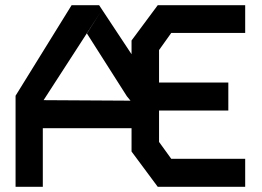

<svg xmlns="http://www.w3.org/2000/svg" viewBox="-20 -720 1010 740"><path d="M40 -351 256 -700H362L487 -511V-564L588 -700H925V-593H640L593 -527V-402H860V-294H593V-173L640 -108H925V0H588L487 -136V-226H145V0H40ZM483 -332 469 -349 315 -591 368 -674 148 -334Z"/></svg>

Font: Turret Road ExtraBold
Style: Regular
Weight: 800
Designer: Noponies
Foundry: Noponies
Version: Version 1.001; ttfautohint (v1.8)